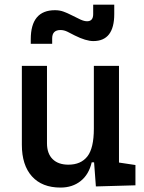

<svg xmlns="http://www.w3.org/2000/svg" viewBox="-20 -803 626 832"><path d="M242.2 9.8Q162.1 9.8 118.4 -38.8Q74.7 -87.4 74.7 -175.8V-517.6H183.6V-182.1Q183.6 -137.7 208 -113.5Q232.4 -89.4 276.4 -89.4Q330.6 -89.4 358.6 -125.2Q386.7 -161.1 386.7 -245.6V-517.6H495.6V-98.6L566.9 -87.9V0L395.5 4.9L387.7 -99.6H377.4Q365.2 -46.9 329.6 -18.6Q293.9 9.8 242.2 9.8ZM113.3 -613.3V-632.8Q113.3 -758.8 218.3 -758.8Q238.3 -758.8 255.1 -752.7Q272 -746.6 291 -736.8Q313.5 -725.1 329.3 -718Q345.2 -710.9 357.4 -710.9Q383.8 -710.9 383.8 -741.7V-782.7H475.1V-742.2Q475.1 -625 384.3 -625Q352.5 -625 303.7 -649.4Q288.1 -657.7 272.7 -665.3Q257.3 -672.9 242.2 -672.9Q206.1 -672.9 206.1 -636.7V-613.3Z"/></svg>

Font: Caskaydia Cove Medium
Style: Regular
Weight: 500
Monospace: yes
Designer: Aaron Bell
Foundry: Saja Typeworks
Version: Version 4.300; ttfautohint (v1.8.3)